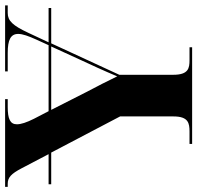

<svg xmlns="http://www.w3.org/2000/svg" viewBox="-30 -724 754 733"><g transform="rotate(-90 346.5 -357.0)"><path d="M164 0H533V-10H484C453 -10 428 -14 428 -72V-278L548 -538H683V-548H552L588 -625C616 -685 634 -704 664 -704H693V-714H441V-704H512C561 -704 584 -693 584 -664C584 -647 576 -625 562 -594L541 -548H289L260 -604C246 -632 239 -653 239 -669C239 -695 260 -704 305 -704H335V-714H0V-704H12C36 -704 50 -691 71 -651L125 -548H10V-538H131L269 -275V-71C269 -14 243 -10 211 -10H164ZM362 -404 294 -538H536L487 -431C466 -386 443 -336 422 -286C402 -328 385 -360 362 -404Z"/></g></svg>

Font: Noto Serif Display
Style: Bold
Weight: 700
Designer: Monotype Design Team
Foundry: Monotype Imaging Inc.
Version: Version 2.009